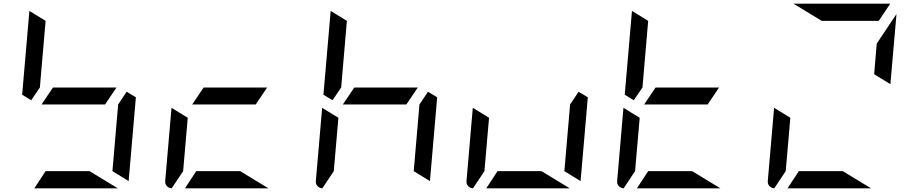

<svg xmlns="http://www.w3.org/2000/svg" viewBox="-20 -1020 4936 1040"><path d="M205 -454 267 -546H611L549 -454ZM196 -546 149 -477 100 -507 139 -959V-961L227 -907ZM618 0H166L227 -93H465ZM716 -493 677 -41V-39L589 -93L620 -454L666 -523Z M1021 -454 1083 -546H1427L1365 -454ZM1434 0H982L1043 -93H1281ZM910 0Q894 -1 883.5 -12.5Q873 -24 875 -41L909 -436L997 -382L972 -93Z M1837 -454 1899 -546H2243L2181 -454ZM1828 -546 1781 -477 1732 -507 1771 -959V-961L1859 -907ZM1726 0Q1710 -1 1699.5 -12.5Q1689 -24 1691 -41L1725 -436L1813 -382L1788 -93ZM2348 -493 2309 -41V-39L2221 -93L2252 -454L2298 -523Z M3066 0H2614L2675 -93H2913ZM2542 0Q2526 -1 2515.5 -12.5Q2505 -24 2507 -41L2541 -436L2629 -382L2604 -93ZM3164 -493 3125 -41V-39L3037 -93L3068 -454L3114 -523Z M3469 -454 3531 -546H3875L3813 -454ZM3460 -546 3413 -477 3364 -507 3403 -959V-961L3491 -907ZM3882 0H3430L3491 -93H3729ZM3358 0Q3342 -1 3331.5 -12.5Q3321 -24 3323 -41L3357 -436L3445 -382L3420 -93Z M4803 -564 4715 -618 4729 -784 4836 -944ZM4431 -907 4278 -1000H4800H4802L4740 -907ZM4698 0H4246L4307 -93H4545ZM4174 0Q4158 -1 4147.5 -12.5Q4137 -24 4139 -41L4173 -436L4261 -382L4236 -93Z"/></svg>

Font: DSEG7 Modern Mini
Style: Italic
Weight: 400
Italic angle: -5°
Designer: Keshikan(Twitter:@keshinomi_88pro)
Version: Version 0.46